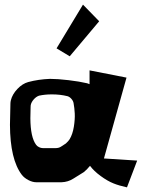

<svg xmlns="http://www.w3.org/2000/svg" viewBox="-20 -785 633 827"><path d="M280.3 -542.5 223.6 -576.7 337.4 -765.1 407.2 -693.4ZM524.9 -450.7 427.7 -102.5 570.8 -93.3 526.9 22Q492.7 14.6 468.8 4.9Q442.9 -5.4 413.6 -26.9Q384.3 -48.3 367.7 -70.8Q353.5 -53.2 340.8 -43.5L295.9 -15.6Q273.4 -1 245.1 0H136.2Q120.1 0 102.3 -9.3Q84.5 -18.6 74.2 -31.7Q23.4 -98.1 22.9 -247.6L24.9 -338.9Q24.9 -345.7 26.9 -353.5Q33.2 -378.9 54.9 -401.9Q76.7 -424.8 101.6 -431.6Q145.5 -443.4 195.3 -445.3Q228.5 -445.3 275.4 -439.7Q322.3 -434.1 355.5 -426.3Q358.9 -425.3 365.7 -422.4V-481.9ZM279.8 -185.1Q293 -207 298.1 -239Q303.2 -271 302 -295.7Q300.8 -320.3 296.9 -340.8Q295.4 -350.1 287.8 -358.9Q280.3 -367.7 271 -370.6Q239.7 -378.4 205.6 -378.4H200.7Q174.3 -378.4 148.4 -373Q135.7 -368.7 125.2 -356.7Q114.7 -344.7 112.3 -332Q111.8 -330.1 111.8 -323.7L110.8 -275.4Q111.3 -194.3 135.3 -161.6Q139.6 -155.3 148.2 -151.1Q156.7 -147 164.6 -147H165.5H217.8H219.2Q233.4 -147 242.7 -153.3L263.7 -167Q275.4 -177.7 279.8 -185.1Z"/></svg>

Font: Some Time Later
Style: Regular
Weight: 400
Version: Version 003.300